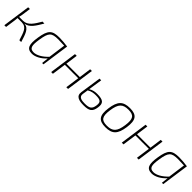

<svg xmlns="http://www.w3.org/2000/svg" viewBox="356 -1808 3134 3134"><g transform="rotate(45 1923.0 -241.0)"><path d="M262 -250 264 -252C363 -261 423 -366 491 -481L448 -483C381 -370 322 -267 213 -267H122C127 -286 130 -303 134 -324L156 -482H116L48 0H88L113 -178C116 -199 117 -217 118 -235H214C330 -234 350 -139 395 0H437C394 -138 367 -243 262 -250Z M827 -494C663 -494 611 -449 579 -244C551 -64 575 12 695 12C765 12 859 -34 933 -118L920 0H951L1019 -479C954 -488 888 -494 827 -494ZM934 -157C854 -71 765 -24 700 -24C607 -24 595 -83 619 -239C648 -423 681 -459 836 -459C876 -459 917 -457 975 -454Z M1547 -482 1518 -273H1208L1237 -482H1197L1129 0H1169L1203 -241H1513L1479 0H1519L1587 -482Z M1914 -280C1868 -280 1817 -273 1766 -241L1802 -482H1763L1709 -115C1693 -8 1788 11 1886 11C2013 11 2062 -20 2078 -132C2094 -241 2055 -280 1914 -280ZM2038 -139C2025 -46 1987 -23 1880 -23C1816 -23 1735 -31 1747 -112L1762 -210C1814 -242 1866 -248 1912 -248C2025 -248 2049 -221 2038 -139Z M2456 -494C2299 -494 2234 -427 2209 -243C2183 -57 2234 12 2391 12C2548 12 2612 -54 2638 -238C2665 -425 2614 -494 2456 -494ZM2456 -458C2584 -458 2620 -407 2597 -243C2574 -77 2520 -23 2391 -23C2263 -23 2227 -75 2250 -238C2273 -406 2328 -458 2456 -458Z M3177 -482 3148 -273H2838L2867 -482H2827L2759 0H2799L2833 -241H3143L3109 0H3149L3217 -482Z M3592 -494C3428 -494 3376 -449 3344 -244C3316 -64 3340 12 3460 12C3530 12 3624 -34 3698 -118L3685 0H3716L3784 -479C3719 -488 3653 -494 3592 -494ZM3699 -157C3619 -71 3530 -24 3465 -24C3372 -24 3360 -83 3384 -239C3413 -423 3446 -459 3601 -459C3641 -459 3682 -457 3740 -454Z"/></g></svg>

Font: Exo 2 Extra Light
Style: Italic
Weight: 250
Italic angle: -8°
Designer: Natanael Gama
Version: Version 1.001;PS 001.001;hotconv 1.0.88;makeotf.lib2.5.64775